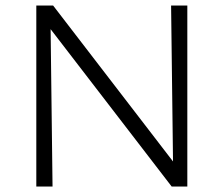

<svg xmlns="http://www.w3.org/2000/svg" viewBox="-20 -678 813 698"><path d="M661 -658V0H604L164 -572L171 0H112V-658H173L609 -91L602 -658Z"/></svg>

Font: Isabella Sans
Style: Regular
Weight: 400
Designer: Original fonts by Christian Thalmann (Catharsis Fonts), Modifications by Cristiano Sobral
Version: Version 0.002;July 12, 2020;FontCreator 13.0.0.2655 64-bit; 